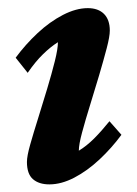

<svg xmlns="http://www.w3.org/2000/svg" viewBox="-20 -457 346 484"><path d="M104.5 7.8Q78.1 7.8 63 -5.4Q47.9 -18.6 47.9 -48.8Q47.9 -63.5 56.2 -92.8Q64.5 -122.1 76.2 -159.2Q87.9 -196.3 99.1 -233.9Q110.4 -271.5 118.2 -302.7Q126 -334 126 -350.6Q107.4 -338.9 88.4 -320.3Q69.3 -301.8 49.8 -273.4L19.5 -311.5Q43.9 -344.7 74.7 -373.5Q105.5 -402.3 138.7 -419.4Q171.9 -436.5 201.2 -436.5Q227.5 -436.5 242.2 -421.9Q256.8 -407.2 256.8 -379.9Q256.8 -365.2 249 -335.4Q241.2 -305.7 230 -267.6Q218.8 -229.5 207 -191.9Q195.3 -154.3 187 -123.5Q178.7 -92.8 178.7 -77.1Q198.2 -88.9 217.3 -107.9Q236.3 -127 255.9 -151.4L286.1 -117.2Q261.7 -84 231 -55.2Q200.2 -26.4 167.5 -9.3Q134.8 7.8 104.5 7.8Z"/></svg>

Font: Crimson Pro
Style: Bold Italic
Weight: 700
Italic angle: -12°
Designer: Jacques Le Bailly
Foundry: Baron von Fonthausen
Version: Version 1.003